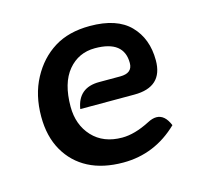

<svg xmlns="http://www.w3.org/2000/svg" viewBox="-72 -502 617 588"><g transform="rotate(-15 236.5 -208.5)"><path d="M251 6.8Q187 6.8 141.4 -16.8Q95.7 -40.5 69.8 -85.7Q43.9 -130.9 43.9 -193.8Q43.9 -262.2 71.8 -314.2Q99.6 -366.2 145.8 -395Q191.9 -423.8 259.3 -423.8Q344.7 -423.8 386.2 -381.3Q427.7 -338.9 427.7 -270Q427.7 -185.5 336.9 -185.5H165.5Q175.8 -250.5 242.7 -250.5H309.6Q348.6 -250.5 348.6 -282.7Q348.6 -354 256.8 -354Q204.6 -354 171.6 -314.5Q138.7 -274.9 138.7 -200.2Q138.7 -142.6 173.3 -105.2Q208 -67.9 267.6 -67.9Q307.1 -67.9 355.5 -92.8Q371.1 -101.1 383.8 -101.1Q410.6 -101.1 425.3 -64.9Q351.1 6.8 251 6.8Z"/></g></svg>

Font: Bainsley
Style: Regular
Weight: 400
Designer: Paul James MIller
Foundry: High-Logic / Made with FontCreator
Version: Version 1.411;March 28, 2021;FontCreator 13.0.0.2683 64-bit